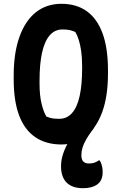

<svg xmlns="http://www.w3.org/2000/svg" viewBox="-20 -740 640 1010"><path d="M303 -720Q382 -720 436.5 -681Q491 -642 519.5 -564.5Q548 -487 548 -371V-353Q548 -233 517.5 -150Q487 -67 432 -23.5Q377 20 303 20Q222 20 165.5 -18.5Q109 -57 80.5 -133Q52 -209 52 -323V-341Q52 -463 83 -548Q114 -633 170 -676.5Q226 -720 303 -720ZM188 -301Q188 -237 199 -193Q210 -149 224 -127Q243 -119 257.5 -117Q272 -115 292 -115Q332 -115 359 -145.5Q386 -176 399 -235Q412 -294 412 -379V-393Q412 -438 407 -472Q402 -506 394 -531Q386 -556 376 -572Q357 -580 343 -582.5Q329 -585 308 -585Q268 -585 241 -553.5Q214 -522 201 -462Q188 -402 188 -315ZM426 -71Q434 -74 447.5 -77Q461 -80 482 -81Q480 -76 474.5 -67Q469 -58 462 -50Q445 -27 432.5 -5Q420 17 414 37Q408 57 408 76Q408 100 418.5 110Q429 120 448 120Q463 120 474.5 116.5Q486 113 499 104H505Q511 115 514 124.5Q517 134 518.5 143.5Q520 153 520 166Q520 209 492.5 229.5Q465 250 417 250Q360 250 330.5 220.5Q301 191 301 134Q301 102 312 69Q323 36 340.5 7Q358 -22 380 -43Q402 -64 426 -71Z"/></svg>

Font: Recursive Monospace Casual
Style: Bold
Weight: 700
Version: Version 1.047